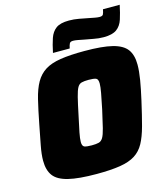

<svg xmlns="http://www.w3.org/2000/svg" viewBox="-130 -1001 960 1108"><g transform="rotate(-15 350.0 -446.5)"><path d="M310 8Q203 8 141.5 -7Q80 -22 55 -55.5Q30 -89 30 -146Q30 -184 40 -235.5Q50 -287 63 -354Q79 -437 93.5 -496.5Q108 -556 130 -594.5Q152 -633 187.5 -655.5Q223 -678 280 -687Q337 -696 423 -696Q530 -696 590 -681Q650 -666 675 -632.5Q700 -599 700 -541Q700 -502 691.5 -451Q683 -400 668 -334Q649 -250 633 -190.5Q617 -131 596 -92.5Q575 -54 540.5 -32Q506 -10 450.5 -1Q395 8 310 8ZM325 -159Q351 -159 366.5 -163Q382 -167 392 -183.5Q402 -200 411.5 -238Q421 -276 436 -344Q448 -401 454.5 -437Q461 -473 461 -492Q461 -519 447.5 -524Q434 -529 404 -529Q378 -529 362.5 -525Q347 -521 337.5 -504.5Q328 -488 318.5 -450Q309 -412 295 -344Q282 -285 275 -249.5Q268 -214 268 -194Q268 -169 281.5 -164Q295 -159 325 -159ZM246 -732Q256 -781 268 -816Q280 -851 305.5 -870Q331 -889 383 -889Q413 -889 442.5 -883.5Q472 -878 497 -873Q517 -869 533 -866Q549 -863 560 -863Q577 -863 581.5 -871.5Q586 -880 590 -901H690Q680 -853 668.5 -817.5Q657 -782 631 -763Q605 -744 553 -744Q523 -744 493.5 -750Q464 -756 439 -760Q420 -764 403.5 -767Q387 -770 376 -770Q360 -770 355 -761Q350 -752 346 -732Z"/></g></svg>

Font: Saira Black
Style: Italic
Weight: 900
Italic angle: -12°
Designer: Hector Gatti with collaboration of the Omnibus-Type team
Foundry: Omnibus-Type
Version: Version 1.100; ttfautohint (v1.8.3)